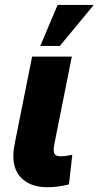

<svg xmlns="http://www.w3.org/2000/svg" viewBox="-20 -761 404 791"><path d="M277.8 -123.5 264.2 -1.5Q220.2 10.3 174.8 10.3Q98.6 10.3 60.5 -36.1Q22.5 -82.5 41 -170.9L112.3 -527.8H275.9L204.6 -170.9Q198.2 -138.7 204.1 -127.9Q210 -117.2 230 -117.2Q250 -117.2 277.8 -123.5ZM217.3 -740.7H363.3L364.3 -738.3L226.6 -571.8H146Z"/></svg>

Font: Roboto-BlackItalic
Style: Italic
Weight: 900
Italic angle: -12°
Designer: Google
Version: Version 1.100141; 2013